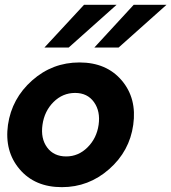

<svg xmlns="http://www.w3.org/2000/svg" viewBox="-20 -770 714 800"><path d="M330.1 -750H465.8L266.1 -571.8H165ZM537.1 -750H673.8L474.1 -571.8H373ZM237.8 9.8Q125 9.8 61.5 -65.2Q-2 -140.1 13.2 -250Q29.3 -359.9 113.8 -434.8Q198.2 -509.8 311 -509.8Q423.8 -509.8 487.3 -434.8Q550.8 -359.9 535.2 -250Q520 -140.1 434.8 -65.2Q349.6 9.8 237.8 9.8ZM255.9 -118.2Q306.6 -118.2 344.7 -156Q382.8 -193.8 390.9 -250Q398.9 -306.2 371.6 -344.5Q344.2 -382.8 293 -382.8Q241.2 -382.8 203.1 -345Q165 -307.1 157 -250Q148.9 -192.9 176.5 -155.5Q204.1 -118.2 255.9 -118.2Z"/></svg>

Font: Oakes Grotesk
Style: Bold Italic
Weight: 700
Designer: Samuel Oakes
Foundry: Samuel Oakes
Version: Version 1.0 | wf-rip DC20170320